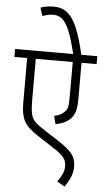

<svg xmlns="http://www.w3.org/2000/svg" viewBox="-67 -937 631 1154"><g transform="rotate(5 248.0 -360.0)"><path d="M496 -574H405V-362Q405 -316 399.5 -291Q394 -266 379 -245Q364 -225 339 -212Q314 -199 281 -193L269 -242Q288 -246 303.5 -253Q319 -260 330 -272Q343 -284 347.5 -302Q352 -320 352 -360V-574H129V-327Q129 -274 135 -244.5Q141 -215 160 -195.5Q179 -176 217 -152L309 -93Q367 -55 391 -24.5Q415 6 415 51Q415 88 401 118.5Q387 149 368 176L322 149Q338 127 349.5 103.5Q361 80 361 53Q361 34 353.5 17.5Q346 1 326 -17Q306 -35 268 -58L179 -116Q151 -134 128 -155.5Q105 -177 93 -204Q85 -223 81 -246.5Q77 -270 77 -313V-574H0V-622H496ZM352 -615Q331 -704 311 -754.5Q291 -805 267.5 -826Q244 -847 213 -847Q193 -847 176.5 -843Q160 -839 146 -834L130 -883Q148 -889 166.5 -892.5Q185 -896 210 -896Q259 -896 293 -868.5Q327 -841 352.5 -779.5Q378 -718 401 -615Z"/></g></svg>

Font: Noto Sans SemiCondensed Light
Style: Italic
Weight: 300
Width: 4
Italic angle: -12°
Designer: Monotype Design Team
Foundry: Monotype Imaging Inc.
Version: Version 2.013; ttfautohint (v1.8.4.7-5d5b)